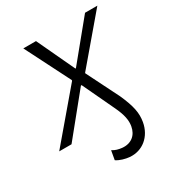

<svg xmlns="http://www.w3.org/2000/svg" viewBox="-194 -628 858 932"><g transform="rotate(-30 235.0 -162.0)"><path d="M368 -83 277 -265 278 -268 492 -520H423L250 -309H247L148 -520H77L204 -269L203 -265L-22 0H47L229 -224H233L316 -48C342 6 347 39 342 69C334 116 300 143 251 138C233 136 216 132 199 121L190 172C209 185 238 193 261 195C331 201 388 154 401 80C409 33 401 -9 368 -83Z"/></g></svg>

Font: Fixel Text 20240404 Light
Style: Italic
Weight: 300
Width: 4
Italic angle: -10°
Designer: AlfaBravo + MacPaw
Foundry: Kyrylo Tkachov, Marchela Mozhyna, Serhii Makarenko, Maria Weinstein, Zakhar Kryvoshyya
Version: Version 1.211;Glyphs 3.2 (3225)